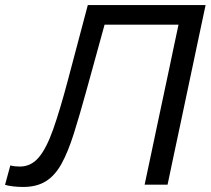

<svg xmlns="http://www.w3.org/2000/svg" viewBox="-58 -733 836 762"><path d="M33.5 9Q14.5 9 -5.5 6.8Q-25.5 4.5 -38 0.5L-17 -76.5Q-8 -74 2.2 -73Q12.5 -72 21 -72Q65 -72 95.8 -108.2Q126.5 -144.5 153.2 -220.2Q180 -296 211.5 -415Q231 -488.5 250.8 -563.2Q270.5 -638 290.5 -713H758Q745.5 -654.5 733.5 -597.8Q721.5 -541 707 -472.5L657 -236Q642.5 -169 631 -114Q619.5 -59 607 0H516Q528.5 -59 540.2 -114.2Q552 -169.5 566 -236.5L614 -462.5Q624 -510 632.8 -552Q641.5 -594 650.5 -635H357Q339.5 -571 321.5 -506Q303.5 -441 284.5 -372Q257.5 -274 234.8 -202Q212 -130 186.2 -83.2Q160.5 -36.5 124.2 -13.8Q88 9 33.5 9Z"/></svg>

Font: Commissioner
Style: Italic
Weight: 400
Italic angle: -12°
Designer: Kostas Bartsokas
Foundry: Kostas Bartsokas
Version: Version 1.000; ttfautohint (v1.8.3)